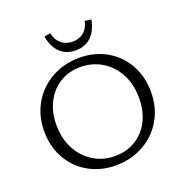

<svg xmlns="http://www.w3.org/2000/svg" viewBox="-151 -998 1093 1141"><g transform="rotate(-20 395.5 -427.0)"><path d="M57 -326Q57 -425 103 -503Q149 -581 228 -624Q307 -667 402 -667Q497 -667 572.5 -624Q648 -581 691 -504.5Q734 -428 734 -332Q734 -232 688.5 -154.5Q643 -77 564 -34Q485 9 390 9Q295 9 219 -34Q143 -77 100 -153.5Q57 -230 57 -326ZM655 -321Q655 -407 620 -473.5Q585 -540 524 -576.5Q463 -613 388 -613Q316 -613 259 -578Q202 -543 170 -480.5Q138 -418 138 -337Q138 -252 173 -185.5Q208 -119 268.5 -82Q329 -45 403 -45Q477 -45 534.5 -80Q592 -115 623.5 -177.5Q655 -240 655 -321ZM251 -856 290 -863Q299 -819 328 -794.5Q357 -770 399 -770Q442 -770 470.5 -794Q499 -818 508 -862L548 -856Q535 -788 497 -751.5Q459 -715 399 -715Q339 -715 301 -751.5Q263 -788 251 -856Z"/></g></svg>

Font: LXGW Bright TC
Style: Regular
Weight: 400
Designer: Christian Thalmann (Catharsis Fonts)
Foundry: LXGW / Christian Thalmann (Catharsis Fonts) / Fontworks Inc.
Version: Version 5.501